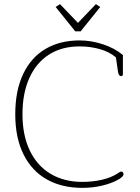

<svg xmlns="http://www.w3.org/2000/svg" viewBox="-20 -901 679 931"><path d="M250 -867 271 -881 358 -790 445 -881 466 -867 371 -749H345ZM54 -347Q54 -462 92.5 -542.5Q131 -623 201 -664Q271 -705 366 -705Q423 -705 480 -686Q537 -667 576 -634V-541Q576 -532 567 -532Q555 -532 552 -554L542 -623Q510 -650 463.5 -663Q417 -676 366 -676Q280 -676 218 -636.5Q156 -597 122.5 -523Q89 -449 89 -347Q89 -245 124.5 -171Q160 -97 225.5 -58Q291 -19 379 -19Q429 -19 475 -29.5Q521 -40 555 -63Q556 -64 560 -66.5Q564 -69 568 -69Q573 -69 576 -65Q579 -61 579 -56Q579 -45 555 -31Q522 -12 475.5 -1Q429 10 379 10Q281 10 208 -30.5Q135 -71 94.5 -151.5Q54 -232 54 -347Z"/></svg>

Font: Maitree ExtraLight
Style: Regular
Weight: 250
Designer: CadsonDemak Team
Foundry: CadsonDemak
Version: Version 1.002